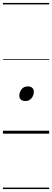

<svg xmlns="http://www.w3.org/2000/svg" viewBox="-20 -905 353 1300"><path d="M152 -221Q134 -221 122.5 -230Q111 -239 111 -257Q111 -281 126 -300.5Q141 -320 169 -320Q186 -320 197.5 -311Q209 -302 209 -283Q209 -260 194 -240.5Q179 -221 152 -221ZM0 365H313V375H0ZM0 -20H313V0H0ZM0 -505H313V-500H0ZM0 -885H313V-875H0Z"/></svg>

Font: Playwrite DK Loopet Guides
Style: Regular
Weight: 400
Designer: Veronika Burian, José Scaglione
Foundry: TypeTogether
Version: Version 1.003